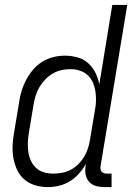

<svg xmlns="http://www.w3.org/2000/svg" viewBox="-20 -755 540 783"><path d="M175 8Q148 8 123 0.5Q98 -7 79 -23.5Q60 -40 49.5 -63Q39 -86 34.5 -111.5Q30 -137 31.5 -164Q33 -191 38 -218L58 -338Q61 -361 68 -384Q75 -407 86.5 -429Q98 -451 114.5 -470.5Q131 -490 152 -503Q173 -516 197 -522Q221 -528 244 -528Q271 -528 296 -521Q321 -514 339.5 -497.5Q358 -481 369 -458.5Q380 -436 385 -411L438 -735H499L390 -77Q389 -71 390 -65Q391 -59 394.5 -55Q398 -51 403.5 -49Q409 -47 415 -47H435V8H406Q388 8 371.5 3.5Q355 -1 344 -13Q333 -25 329.5 -42Q326 -59 329 -77L331 -87Q318 -65 301.5 -46.5Q285 -28 264.5 -15.5Q244 -3 220.5 2.5Q197 8 175 8ZM198 -47Q215 -47 233.5 -50.5Q252 -54 269 -63Q286 -72 299.5 -85.5Q313 -99 323 -115.5Q333 -132 338.5 -149.5Q344 -167 347 -185L367 -305Q371 -325 371.5 -344.5Q372 -364 369 -383Q366 -402 358.5 -419Q351 -436 337.5 -448.5Q324 -461 305.5 -467Q287 -473 267 -473Q249 -473 230.5 -469Q212 -465 195 -455Q178 -445 164.5 -431Q151 -417 141 -400Q131 -383 125.5 -365Q120 -347 117 -329L97 -209Q94 -189 93.5 -170Q93 -151 96 -132.5Q99 -114 107 -97.5Q115 -81 128.5 -69Q142 -57 160 -52Q178 -47 198 -47Z"/></svg>

Font: Iosevka Light
Style: Italic
Weight: 300
Italic angle: -9°
Monospace: yes
Designer: Belleve Invis
Foundry: Belleve Invis
Version: Version 32.5.0; ttfautohint (v1.8.4)